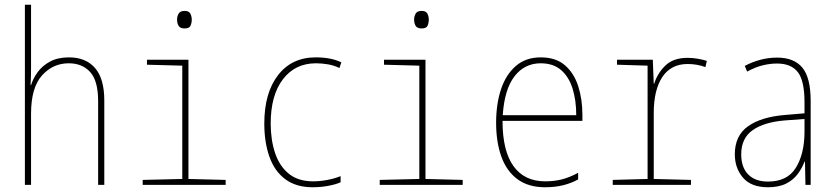

<svg xmlns="http://www.w3.org/2000/svg" viewBox="-20 -780 3540 810"><path d="M85 0V-760H111V-494Q111 -472 110.5 -456Q110 -440 109 -421H111Q120 -450 139.5 -476.5Q159 -503 191.5 -520.5Q224 -538 271 -538Q342 -538 381 -493Q420 -448 420 -356V0H394V-353Q394 -439 360.5 -476Q327 -513 270 -513Q203 -513 157 -461.5Q111 -410 111 -300V0Z M759 -660Q740 -660 733.5 -671Q727 -682 727 -697Q727 -711 733.5 -722.5Q740 -734 759 -734Q777 -734 783 -722.5Q789 -711 789 -697Q789 -684 784 -672Q779 -660 759 -660ZM582 0V-21L749 -25V-503L600 -507V-528H775V-25L932 -21V0Z M1299 10Q1229 10 1183.5 -24Q1138 -58 1116.5 -119Q1095 -180 1095 -259Q1095 -388 1153 -463Q1211 -538 1312 -538Q1377 -538 1420 -517L1412 -493Q1390 -504 1364 -508.5Q1338 -513 1313 -513Q1225 -513 1173.5 -445.5Q1122 -378 1122 -259Q1122 -190 1140.5 -134.5Q1159 -79 1198.5 -47Q1238 -15 1301 -15Q1330 -15 1361.5 -21Q1393 -27 1417 -37V-11Q1397 -2 1365 4Q1333 10 1299 10Z M1759 -660Q1740 -660 1733.5 -671Q1727 -682 1727 -697Q1727 -711 1733.5 -722.5Q1740 -734 1759 -734Q1777 -734 1783 -722.5Q1789 -711 1789 -697Q1789 -684 1784 -672Q1779 -660 1759 -660ZM1582 0V-21L1749 -25V-503L1600 -507V-528H1775V-25L1932 -21V0Z M2280 10Q2209 10 2163 -24Q2117 -58 2095 -119.5Q2073 -181 2073 -262Q2073 -341 2093.5 -403Q2114 -465 2156 -501.5Q2198 -538 2261 -538Q2325 -538 2363.5 -504.5Q2402 -471 2419.5 -416Q2437 -361 2437 -296V-270H2100Q2100 -144 2146 -79.5Q2192 -15 2280 -15Q2319 -15 2351.5 -23.5Q2384 -32 2419 -51V-23Q2390 -7 2355.5 1.5Q2321 10 2280 10ZM2411 -294Q2411 -357 2395.5 -406.5Q2380 -456 2347 -484.5Q2314 -513 2261 -513Q2193 -513 2150.5 -458Q2108 -403 2101 -294Z M2565 0V-21L2712 -25V-503L2583 -507V-528H2734L2738 -427H2740Q2753 -470 2786.5 -503Q2820 -536 2881 -536Q2902 -536 2925 -532Q2948 -528 2962 -523L2956 -497Q2920 -510 2881 -510Q2811 -510 2774.5 -455.5Q2738 -401 2738 -303V-25L2895 -21V0Z M3220 10Q3149 10 3114.5 -30.5Q3080 -71 3080 -129Q3080 -208 3136 -247.5Q3192 -287 3292 -295L3374 -302V-349Q3374 -439 3346 -475.5Q3318 -512 3258 -512Q3229 -512 3198 -504.5Q3167 -497 3132 -478L3122 -502Q3154 -519 3188.5 -528Q3223 -537 3258 -537Q3330 -537 3365 -494.5Q3400 -452 3400 -354V0H3378L3376 -98H3374Q3364 -71 3345.5 -46Q3327 -21 3296.5 -5.5Q3266 10 3220 10ZM3220 -14Q3301 -14 3337 -71.5Q3373 -129 3374 -220V-278L3292 -272Q3204 -265 3155.5 -231Q3107 -197 3107 -129Q3107 -74 3136.5 -44Q3166 -14 3220 -14Z"/></svg>

Font: Noto Sans Mono ExtraCondensed Thin
Style: Regular
Weight: 100
Width: 2
Designer: Monotype Design Team
Foundry: Monotype Imaging Inc.
Version: Version 2.014; ttfautohint (v1.8.4.7-5d5b)